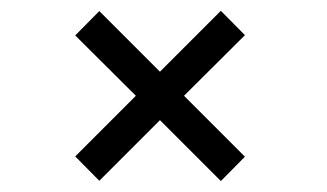

<svg xmlns="http://www.w3.org/2000/svg" viewBox="-20 -535 602 354"><path d="M387.2 -515.1 431.6 -470.2 319.3 -358.4 431.6 -246.1 387.2 -201.2 274.9 -313.5 163.1 -201.7 118.7 -246.6 230.5 -358.4 118.7 -469.7 163.1 -514.6 274.9 -402.8Z"/></svg>

Font: Flanker
Style: Bold Italic
Weight: 700
Italic angle: -12°
Designer: Flanker
Version: Version 2.000